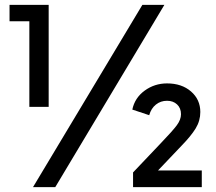

<svg xmlns="http://www.w3.org/2000/svg" viewBox="-20 -765 883 785"><path d="M100 -678H19V-745H179V-328H100ZM562 -745H652L206 0H115ZM524 -60 637 -179Q686 -230 703 -253Q720 -276 720 -298Q720 -323 704 -338Q688 -353 663 -353Q637 -353 617.5 -337.5Q598 -322 590 -294L521 -317Q531 -365 571.5 -394.5Q612 -424 663 -424Q723 -424 761 -391Q799 -358 799 -307Q799 -271 780 -240Q761 -209 723 -170L626 -68H805V0H524Z"/></svg>

Font: BLUETTI 2.0 Normal
Style: Normal
Weight: 400
Designer: Stijn de Vries
Foundry: tokotype
Version: Version 2.005;October 31, 2023;FontCreator 14.0.0.2814 64-bi